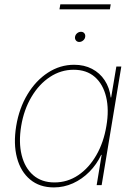

<svg xmlns="http://www.w3.org/2000/svg" viewBox="-20 -836 610 867"><path d="M223.1 10.3Q158.7 10.3 116 -25.4Q73.2 -61 56.6 -123.8Q40 -186.5 53.2 -267.1Q66.4 -347.2 104 -409.7Q141.6 -472.2 196.3 -507.8Q251 -543.5 314.9 -543.5Q360.4 -543.5 395.5 -525.1Q430.7 -506.8 452.6 -473.6Q474.6 -440.4 480 -396H481.9L505.4 -535.6H527.8L439 0H416.5L439 -136.7H437Q416.5 -93.3 383.5 -60.1Q350.6 -26.9 309.6 -8.3Q268.6 10.3 223.1 10.3ZM226.1 -12.2Q284.7 -12.2 333.3 -44.9Q381.8 -77.6 415 -135.3Q448.2 -192.9 460.4 -267.1Q473.1 -340.8 459.2 -398.4Q445.3 -456.1 408.2 -488.5Q371.1 -521 312.5 -521Q254.9 -521 205.6 -488.5Q156.2 -456.1 122.1 -398.4Q87.9 -340.8 75.7 -267.1Q63.5 -192.9 77.9 -135.3Q92.3 -77.6 130.1 -44.9Q168 -12.2 226.1 -12.2ZM337.9 -646.5Q328.6 -646.5 323 -653.3Q317.4 -660.2 318.8 -669.4Q320.3 -679.2 328.1 -685.8Q335.9 -692.4 345.7 -692.4Q355.5 -692.4 360.8 -685.8Q366.2 -679.2 364.7 -669.4Q363.3 -659.7 355.2 -653.1Q347.2 -646.5 337.9 -646.5ZM480 -816.4 476.1 -793.9H248.5L252.4 -816.4Z"/></svg>

Font: Inter 20pt Thin
Style: Italic
Weight: 250
Italic angle: -9.3988°
Version: Version 4.001;git-66647c0bb